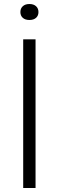

<svg xmlns="http://www.w3.org/2000/svg" viewBox="-20 -936 292 956"><path d="M95.5 0V-740H157V0ZM126.5 -836.5Q105.5 -836.5 93.5 -847.2Q81.5 -858 81.5 -876Q81.5 -894 93.5 -905Q105.5 -916 126.5 -916Q147.5 -916 159.5 -905Q171.5 -894 171.5 -876Q171.5 -858 159.5 -847.2Q147.5 -836.5 126.5 -836.5Z"/></svg>

Font: Encode Sans SemiExpanded SemiExpanded Light
Style: Regular
Weight: 300
Width: 6
Designer: Multiple Designers
Foundry: Impallari Type
Version: Version 3.000; ttfautohint (v1.8.3) -l 8 -r 50 -G 200 -x 14 